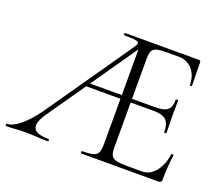

<svg xmlns="http://www.w3.org/2000/svg" viewBox="-106 -781 1084 936"><g transform="rotate(20 435.5 -312.5)"><path d="M5 0Q1 0 1 -6Q1 -12 5 -12Q34 -12 73 -44.5Q112 -77 151 -132L458 -574Q477 -600 466.5 -606.5Q456 -613 394 -613Q392 -613 392 -619Q392 -625 394 -625H778Q787 -625 787 -616L789 -495Q789 -492 783.5 -492Q778 -492 778 -495Q778 -528 765.5 -553Q753 -578 731 -592Q709 -606 680 -606H622Q586 -606 567.5 -601.5Q549 -597 542.5 -583.5Q536 -570 536 -543V-85Q536 -57 542.5 -43Q549 -29 567.5 -24Q586 -19 622 -19H703Q730 -19 751.5 -35Q773 -51 788 -79.5Q803 -108 808 -146Q808 -149 814 -148.5Q820 -148 820 -145Q816 -119 813.5 -82.5Q811 -46 811 -15Q811 0 795 0H394Q392 0 392 -6Q392 -12 394 -12Q432 -12 451 -17Q470 -22 476.5 -37Q483 -52 483 -81V-588L505 -604L171 -123Q131 -66 143 -39Q155 -12 219 -12Q224 -12 224 -6Q224 0 219 0Q189 0 164 -2Q139 -4 101 -4Q69 -4 50 -2Q31 0 5 0ZM290 -316 305 -335H511L518 -316ZM739 -235Q739 -280 720 -298Q701 -316 653 -316H511V-335H656Q702 -335 720 -350.5Q738 -366 738 -404Q738 -406 744 -406Q750 -406 750 -404Q750 -375 749.5 -359Q749 -343 749 -325Q749 -303 750 -281.5Q751 -260 751 -235Q751 -233 745 -233Q739 -233 739 -235Z"/></g></svg>

Font: Cormorant Infant Light
Style: Regular
Weight: 300
Designer: Christian Thalmann (Catharsis Fonts)
Foundry: Catharsis Fonts
Version: Version 4.001